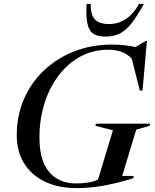

<svg xmlns="http://www.w3.org/2000/svg" viewBox="-20 -955 795 986"><path d="M371.5 -13Q399 -13 426.5 -16.8Q454 -20.5 483 -32L560 -286L469.5 -309L473 -320H751.5L748 -309L679.5 -289L607.5 -51.5H667.5L663 -39Q575 -12.5 507.5 -0.8Q440 11 375 11Q280 11 210.8 -22.2Q141.5 -55.5 103.8 -116.2Q66 -177 66 -260.5Q66 -361.5 103.2 -446.8Q140.5 -532 207 -594.5Q273.5 -657 362 -691.5Q450.5 -726 553.5 -726Q617.5 -726 676.5 -713.5L728 -744.5H734.5L712 -490.5H698L656 -655Q630 -680.5 600.5 -690Q571 -699.5 535 -699.5Q456 -699.5 391.2 -663.8Q326.5 -628 279.8 -565.8Q233 -503.5 207.8 -422Q182.5 -340.5 182.5 -249Q182.5 -131.5 232 -72.2Q281.5 -13 371.5 -13ZM539.5 -831.5Q586 -831.5 624.5 -856Q663 -880.5 694.5 -935H719Q683 -869.5 653.5 -833Q624 -796.5 593 -781.8Q562 -767 521 -767Q482 -767 459.8 -781.5Q437.5 -796 429.2 -832.8Q421 -869.5 424.5 -935H446Q444.5 -880 467 -855.8Q489.5 -831.5 539.5 -831.5Z"/></svg>

Font: Newsreader Display Medium
Style: Italic
Weight: 500
Italic angle: -17°
Designer: Hugues Gentile
Foundry: Production Type
Version: Version 1.001